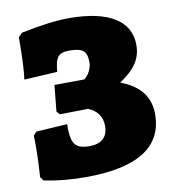

<svg xmlns="http://www.w3.org/2000/svg" viewBox="-77 -724 726 804"><g transform="rotate(-10 286.0 -322.0)"><path d="M47 -5 35 -21Q40 -96 40 -148Q40 -182 39 -197L53 -212L185 -220Q184 -177 190.5 -154.5Q197 -132 213.5 -122.5Q230 -113 261 -113Q340 -113 340 -187Q340 -215 325 -236Q310 -257 282 -268L162 -266L150 -280L161 -391L288 -392Q303 -403 312.5 -422Q322 -441 322 -460Q322 -495 306 -508.5Q290 -522 249 -522Q224 -522 211 -515.5Q198 -509 191.5 -493Q185 -477 182 -443L41 -435Q49 -493 49 -614L65 -630Q190 -656 268 -656Q395 -656 461.5 -615Q528 -574 528 -496Q528 -453 505.5 -419Q483 -385 434 -353Q495 -330 525 -291.5Q555 -253 555 -198Q555 12 223 12Q129 12 47 -5Z"/></g></svg>

Font: Alegreya SC Black
Style: Regular
Weight: 900
Designer: Juan Pablo del Peral
Foundry: Huerta Tipografica
Version: Version 2.007; ttfautohint (v1.6)